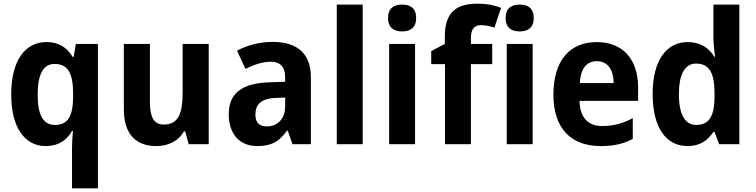

<svg xmlns="http://www.w3.org/2000/svg" viewBox="-20 -878 4116 1045"><path d="M372 -76V147H513V-639H393L381 -569H375C344 -619 302 -649 233 -649C117 -649 41 -549 41 -364C41 -183 115 -83 229 -83C299 -83 343 -115 372 -165H377C374 -130 372 -101 372 -76ZM279 -198C215 -198 185 -252 185 -362C185 -473 215 -530 277 -530C352 -530 378 -476 378 -366V-346C376 -246 350 -198 279 -198Z M1116 -639H974V-374C974 -262 952 -200 871 -200C818 -200 796 -241 796 -320V-639H654V-283C654 -148 720 -83 830 -83C894 -83 950 -108 981 -163H988L1007 -93H1116Z M1463 -650C1394 -650 1325 -632 1270 -602L1316 -503C1365 -527 1409 -542 1455 -542C1504 -542 1532 -514 1532 -459V-433L1445 -430C1299 -425 1225 -372 1225 -256C1225 -149 1284 -83 1379 -83C1460 -83 1501 -109 1542 -167H1546L1572 -93H1672V-457C1672 -587 1598 -650 1463 -650ZM1481 -345 1532 -347V-299C1532 -230 1489 -190 1433 -190C1394 -190 1370 -208 1370 -255C1370 -308 1400 -342 1481 -345Z M1954 -93V-853H1813V-93Z M2169 -853C2123 -853 2092 -833 2092 -780C2092 -728 2123 -707 2169 -707C2214 -707 2245 -728 2245 -780C2245 -833 2214 -853 2169 -853ZM2239 -639H2098V-93H2239Z M2659 -529V-639H2543V-675C2544 -715 2559 -741 2596 -741C2626 -741 2649 -735 2671 -728L2707 -835C2677 -848 2632 -858 2579 -858C2470 -858 2401 -817 2401 -679V-639L2327 -600V-529H2402V-93H2543V-529Z M2809 -853C2763 -853 2732 -833 2732 -780C2732 -728 2763 -707 2809 -707C2854 -707 2885 -728 2885 -780C2885 -833 2854 -853 2809 -853ZM2879 -639H2738V-93H2879Z M3228 -649C3083 -649 2992 -551 2992 -362C2992 -180 3088 -83 3248 -83C3321 -83 3374 -95 3424 -122V-235C3368 -205 3318 -192 3256 -192C3180 -192 3136 -240 3134 -329H3453V-402C3453 -557 3368 -649 3228 -649ZM3228 -545C3290 -545 3319 -496 3320 -426H3136C3140 -510 3177 -545 3228 -545Z M3722 -83C3791 -83 3832 -114 3863 -160H3869L3894 -93H4004V-853H3863V-672C3863 -635 3869 -597 3872 -569H3868C3838 -618 3791 -649 3723 -649C3607 -649 3532 -549 3532 -366C3532 -183 3606 -83 3722 -83ZM3769 -198C3709 -198 3675 -254 3675 -365C3675 -474 3708 -532 3768 -532C3843 -532 3869 -477 3869 -370V-348C3868 -246 3840 -198 3769 -198Z"/></svg>

Font: Noto Sans Kannada UI SemiCondensed
Style: Bold
Weight: 700
Width: 4
Designer: Jelle Bosma - Monotype Design Team
Foundry: Monotype Imaging Inc.
Version: Version 2.005